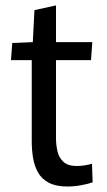

<svg xmlns="http://www.w3.org/2000/svg" viewBox="-20 -675 392 706"><path d="M228 10.8Q185.6 10.8 159.5 -3.1Q133.3 -17 119.9 -40.7Q106.6 -64.4 101.6 -94Q96.7 -123.6 96.7 -156V-453.8H20.3L25.1 -516.8L100.6 -520L106.7 -637.8L185.9 -655.1V-520H319.4L314.7 -453.8H185.9V-166.3Q185.9 -141.7 191.4 -118.5Q196.8 -95.3 213.2 -79.9Q229.5 -64.6 262.1 -64.6Q277.6 -64.6 292.2 -67.1Q306.8 -69.5 318.2 -72.9L320.7 -4.6Q304.7 1.2 278.9 6Q253.1 10.8 228 10.8Z"/></svg>

Font: Murecho Thin
Style: Regular
Weight: 100
Designer: Neil Summerour
Foundry: Positype
Version: Version 1.010